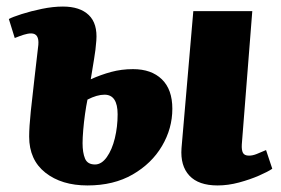

<svg xmlns="http://www.w3.org/2000/svg" viewBox="-20 -551 857 586"><path d="M247 15Q168 15 118.5 -24Q69 -63 69 -134Q69 -163 74 -211.5Q79 -260 85.5 -314.5Q92 -369 97 -414Q100 -449 75 -449Q65 -449 52.5 -445Q40 -441 25 -435L7 -493Q18 -499 46 -508Q74 -517 108 -524Q142 -531 172 -531Q224 -531 251 -505Q278 -479 274 -427Q272 -399 267 -370Q262 -341 257 -309Q288 -323 319.5 -331.5Q351 -340 386 -340Q442 -340 474 -309Q506 -278 506 -219Q506 -159 474.5 -105.5Q443 -52 385 -18.5Q327 15 247 15ZM644 15Q586 15 558 -15Q530 -45 534 -99L570 -517H750L718 -110Q717 -93 721.5 -84.5Q726 -76 740 -76Q751 -76 763.5 -81Q776 -86 792 -93L811 -36Q798 -27 770.5 -15Q743 -3 709.5 6Q676 15 644 15ZM270 -49Q290 -49 306 -71.5Q322 -94 330.5 -129Q339 -164 339 -202Q339 -262 299 -262Q276 -262 247 -247Q243 -228 239.5 -203Q236 -178 234 -154Q232 -130 232 -114Q232 -85 239.5 -67Q247 -49 270 -49Z"/></svg>

Font: Literata 36pt ExtraBold
Style: Italic
Weight: 800
Italic angle: -2°
Designer: Latin by Veronika Burian and Jose Scaglione. Greek by Irene Vlachou. Cyrillic by Vera Evstafieva
Foundry: TypeTogether
Version: Version 3.002